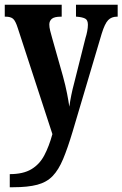

<svg xmlns="http://www.w3.org/2000/svg" viewBox="-20 -556 514 806"><path d="M21 175Q77 175 111.5 154.5Q146 134 166 96Q186 58 200 7L55 -437Q45 -469 34.5 -477.5Q24 -486 4 -486H0V-536H239V-486H236Q208 -486 197.5 -477Q187 -468 187 -453Q187 -442 190.5 -427.5Q194 -413 199 -396L244 -237Q255 -197 261.5 -163.5Q268 -130 271 -108Q278 -158 291 -206L339 -397Q343 -409 346 -424.5Q349 -440 349 -452Q349 -472 337.5 -478Q326 -484 302 -486H299V-536H474V-486H471Q448 -486 434 -471.5Q420 -457 407 -415L285 -4Q264 66 245 111.5Q226 157 201 183Q176 209 136.5 219.5Q97 230 36 230H21Z"/></svg>

Font: Noto Serif Ethiopic ExtraCondensed
Style: Bold
Weight: 700
Width: 2
Designer: Monotype Design Team
Foundry: Monotype Imaging Inc.
Version: Version 2.102; ttfautohint (v1.8.4.7-5d5b)